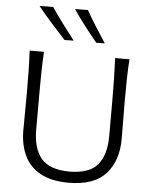

<svg xmlns="http://www.w3.org/2000/svg" viewBox="-63 -1022 857 1083"><g transform="rotate(5 365.5 -480.0)"><path d="M366 10.5Q268.5 10.5 206.8 -23.5Q145 -57.5 115.8 -118.8Q86.5 -180 86.5 -262.5Q86.5 -294.5 87.2 -353Q88 -411.5 88 -475Q88 -541 87 -597Q86 -653 83 -713H164Q160.5 -653 159.5 -597Q158.5 -541 158.5 -475V-271.5Q158.5 -167 205 -110.2Q251.5 -53.5 365.5 -52.5Q480.5 -53.5 526.2 -110.2Q572 -167 572 -272.5V-475Q572 -541 570.8 -597Q569.5 -653 567 -713H648Q644 -653 643 -597Q642 -541 642 -475Q642 -411.5 642.8 -352.8Q643.5 -294 643.5 -262.5Q643.5 -138 576.8 -63.8Q510 10.5 366 10.5ZM274 -789.5Q233 -833.5 193.2 -878Q153.5 -922.5 116.5 -968.5L193.5 -969.5Q224 -924.5 257.2 -880Q290.5 -835.5 325.5 -790.5ZM453.5 -789.5Q417 -833.5 382.8 -878Q348.5 -922.5 317.5 -968.5L390.5 -969.5Q415.5 -924.5 443.8 -880Q472 -835.5 501.5 -790.5Z"/></g></svg>

Font: Commissioner Flair Light
Style: Regular
Weight: 300
Designer: Kostas Bartsokas
Foundry: Kostas Bartsokas
Version: Version 1.000; ttfautohint (v1.8.3)